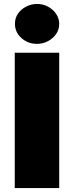

<svg xmlns="http://www.w3.org/2000/svg" viewBox="-20 -956 376 976"><path d="M55 0V-688H281V0ZM168 -733Q122 -733 89 -762.5Q56 -792 56 -835Q56 -865 72 -887.5Q88 -910 114 -923Q140 -936 168 -936Q199 -936 224.5 -922Q250 -908 265.5 -885Q281 -862 281 -835Q281 -805 264.5 -782Q248 -759 222.5 -746Q197 -733 168 -733Z"/></svg>

Font: Paytone One
Style: Regular
Weight: 400
Designer: Vernon Adams
Foundry: Vernon Adams
Version: Version 1.002; ttfautohint (v1.8.4.7-5d5b);gftools[0.9.23]